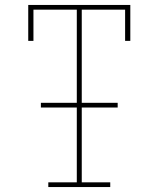

<svg xmlns="http://www.w3.org/2000/svg" viewBox="-20 -755 640 775"><path d="M175 0V-19H290V-321H145V-340H290V-716H115V-590H94V-735H506V-590H485V-716H310V-340H455V-321H310V-19H425V0Z"/></svg>

Font: Iosevka Slab Thin Extended
Style: Regular
Weight: 100
Width: 7
Monospace: yes
Designer: Belleve Invis
Foundry: Belleve Invis
Version: Version 11.1.1; ttfautohint (v1.8.3)